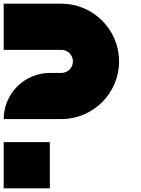

<svg xmlns="http://www.w3.org/2000/svg" viewBox="-20 -820 766 1040"><path d="M0 200H250V-50H0ZM312.5 -800H0V-550H312.5C347.2 -550 375 -522.2 375 -487.5C375 -452.8 347.2 -425 312.5 -425H250C112.5 -425 0 -312.5 0 -175H312.5C484.7 -175 625 -315.3 625 -487.5C625 -659.7 484.7 -800 312.5 -800Z"/></svg>

Font: Kubos
Style: Regular
Weight: 400
Version: Version 001.000